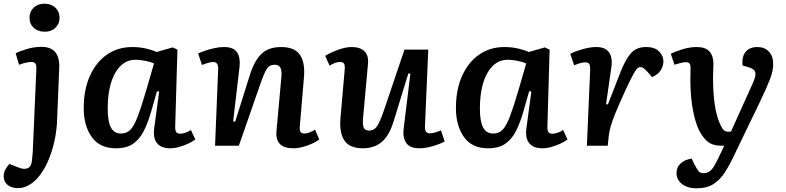

<svg xmlns="http://www.w3.org/2000/svg" viewBox="-59 -790 4263 1041"><path d="M101 -694Q101 -727 123.5 -748.5Q146 -770 182 -770Q218 -770 241 -748.5Q264 -727 264 -694Q264 -661 241.5 -639.5Q219 -618 184 -618Q147 -618 124 -639Q101 -660 101 -694ZM250 -126Q247 -70 233.5 -13.5Q220 43 197.5 92Q175 141 144 176Q125 198 97 214Q69 230 40 230Q2 230 -18.5 212Q-39 194 -39 166Q-39 147 -30.5 130.5Q-22 114 -8 99L41 118Q70 130 90 122.5Q110 115 114 83Q117 59 118.5 35.5Q120 12 121 -23L138 -412Q139 -437 133 -445.5Q127 -454 111 -454Q98 -454 82.5 -450.5Q67 -447 44 -439L26 -501Q46 -512 86 -524Q126 -536 166 -536Q269 -536 262 -417Z M891 -107Q890 -83 896.5 -74Q903 -65 918 -65Q928 -65 945 -70Q962 -75 976 -85L1000 -34Q986 -23 963 -12Q940 -1 913.5 6.5Q887 14 863 14Q815 14 792.5 -13.5Q770 -41 777 -94L804 -294L792 -295L762 -190Q744 -126 721 -80.5Q698 -35 662.5 -10.5Q627 14 570 14Q482 14 438.5 -47Q395 -108 395 -204Q395 -304 428.5 -378.5Q462 -453 521 -494Q580 -535 658 -535Q697 -535 732 -527Q767 -519 790 -508L877 -533L903 -521ZM597 -66Q628 -66 648 -86.5Q668 -107 687.5 -158Q707 -209 734 -301L776 -446Q759 -454 729 -460Q699 -466 675 -466Q607 -466 566 -395Q525 -324 525 -200Q525 -131 542.5 -98.5Q560 -66 597 -66Z M1672 -34Q1659 -23 1635 -12Q1611 -1 1583 6.5Q1555 14 1531 14Q1432 14 1440 -79L1466 -366Q1470 -404 1462 -421.5Q1454 -439 1431 -439Q1401 -439 1386.5 -415Q1372 -391 1352 -333L1236 0H1107L1124 -417Q1125 -454 1096 -454Q1079 -454 1036 -438L1015 -500Q1027 -506 1050 -514Q1073 -522 1101 -528.5Q1129 -535 1155 -535Q1208 -535 1226.5 -506Q1245 -477 1240 -430L1205 -132L1216 -130L1295 -381Q1319 -459 1357.5 -497Q1396 -535 1465 -535Q1538 -535 1567 -493Q1596 -451 1589 -371L1567 -110Q1564 -85 1570 -75.5Q1576 -66 1593 -66Q1604 -66 1619.5 -72Q1635 -78 1649 -87Z M1704 -487Q1719 -497 1743.5 -508Q1768 -519 1796 -527Q1824 -535 1848 -535Q1894 -535 1917.5 -511.5Q1941 -488 1936 -442L1910 -156Q1906 -117 1912.5 -99.5Q1919 -82 1943 -82Q1968 -82 1983.5 -103Q1999 -124 2021 -187L2134 -521H2263L2245 -104Q2243 -67 2272 -67Q2292 -67 2332 -83L2352 -23Q2338 -15 2315 -6.5Q2292 2 2266 8Q2240 14 2216 14Q2162 14 2142.5 -16.5Q2123 -47 2130 -96L2166 -390L2155 -392L2077 -138Q2052 -55 2011 -20.5Q1970 14 1908 14Q1837 14 1808.5 -28Q1780 -70 1787 -150L1810 -413Q1812 -437 1806 -445.5Q1800 -454 1784 -454Q1760 -454 1728 -434Z M2909 -107Q2908 -83 2914.5 -74Q2921 -65 2936 -65Q2946 -65 2963 -70Q2980 -75 2994 -85L3018 -34Q3004 -23 2981 -12Q2958 -1 2931.5 6.5Q2905 14 2881 14Q2833 14 2810.5 -13.5Q2788 -41 2795 -94L2822 -294L2810 -295L2780 -190Q2762 -126 2739 -80.5Q2716 -35 2680.5 -10.5Q2645 14 2588 14Q2500 14 2456.5 -47Q2413 -108 2413 -204Q2413 -304 2446.5 -378.5Q2480 -453 2539 -494Q2598 -535 2676 -535Q2715 -535 2750 -527Q2785 -519 2808 -508L2895 -533L2921 -521ZM2615 -66Q2646 -66 2666 -86.5Q2686 -107 2705.5 -158Q2725 -209 2752 -301L2794 -446Q2777 -454 2747 -460Q2717 -466 2693 -466Q2625 -466 2584 -395Q2543 -324 2543 -200Q2543 -131 2560.5 -98.5Q2578 -66 2615 -66Z M3141 -414Q3141 -432 3136.5 -442Q3132 -452 3113 -452Q3103 -452 3088 -448Q3073 -444 3054 -436L3033 -498Q3057 -511 3098.5 -523Q3140 -535 3175 -535Q3222 -535 3242.5 -507Q3263 -479 3256 -428L3227 -225L3237 -224L3306 -401Q3331 -465 3360.5 -500Q3390 -535 3444 -535Q3492 -535 3515 -510.5Q3538 -486 3538 -457Q3538 -432 3523 -408.5Q3508 -385 3476 -372L3452 -400Q3441 -412 3432 -419Q3423 -426 3412 -426Q3404 -426 3395.5 -418Q3387 -410 3373 -384Q3359 -358 3334 -305Q3299 -228 3280 -182Q3261 -136 3253 -108Q3245 -80 3242 -57L3236 0H3123Z M3919 57Q3896 106 3870.5 145.5Q3845 185 3809 208Q3773 231 3717 231Q3669 231 3639 208Q3609 185 3609 148Q3609 116 3632 95.5Q3655 75 3691 70L3707 103Q3720 128 3729 138.5Q3738 149 3756 149Q3779 149 3795.5 133Q3812 117 3831 77L3868 0H3853Q3816 0 3791.5 -13Q3767 -26 3745 -60Q3716 -103 3700 -182.5Q3684 -262 3684 -356Q3684 -372 3684.5 -390Q3685 -408 3685 -423Q3685 -440 3678.5 -446.5Q3672 -453 3659 -453Q3647 -453 3629 -448Q3611 -443 3598 -439L3578 -498Q3598 -509 3638.5 -522Q3679 -535 3719 -535Q3766 -535 3787.5 -511Q3809 -487 3809 -445Q3809 -428 3808 -409Q3807 -390 3807 -365Q3807 -286 3816.5 -221.5Q3826 -157 3848 -111Q3859 -89 3867.5 -82.5Q3876 -76 3890 -76H3904L4024 -342Q4040 -377 4036.5 -396Q4033 -415 4004 -424L3967 -435Q3962 -481 3983 -508Q4004 -535 4048 -535Q4086 -535 4109.5 -510.5Q4133 -486 4133 -444Q4134 -408 4115.5 -360Q4097 -312 4059 -233Z"/></svg>

Font: Literata 7pt SemiBold
Style: Italic
Weight: 600
Italic angle: -2°
Designer: Latin by Veronika Burian and Jose Scaglione. Greek by Irene Vlachou. Cyrillic by Vera Evstafieva
Foundry: TypeTogether
Version: Version 3.002